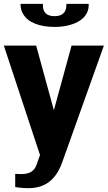

<svg xmlns="http://www.w3.org/2000/svg" viewBox="-29 -765 560 998"><path d="M-9 -528 179 41 164 83C152 123 129 140 79 140C73 140 66 139 58 139H50V207C71 211 93 213 120 213C224 213 271 147 296 74L511 -528H343L251 -192L159 -528ZM78 -738C78 -722 83 -705 92 -691C117 -648 177 -625 255 -625C342 -625 432 -659 432 -738V-745H316V-738C316 -701 295 -681 255 -681C215 -681 194 -699 194 -738V-745H78Z"/></svg>

Font: Aerodynamic
Style: Bd
Weight: 500
Designer: Google
Version: Version 2.000980; 2014